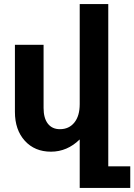

<svg xmlns="http://www.w3.org/2000/svg" viewBox="-20 -731 659 942"><path d="M511.2 -710.9V85H619.1V190.9H371.1V-46.9Q309.6 13.2 230 13.2Q150.4 13.2 101.8 -40.3Q53.2 -93.8 53.2 -182.1V-511.2H193.8V-201.2Q193.8 -151.4 214.8 -124.3Q235.8 -97.2 273.9 -97.2Q318.4 -97.2 344.7 -129.6Q371.1 -162.1 371.1 -220.2V-710.9Z"/></svg>

Font: LT Superior
Style: Bold
Weight: 400
Designer: Daniel Lyons
Foundry: LyonsType
Version: Version 1.000